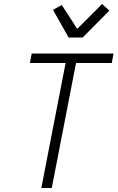

<svg xmlns="http://www.w3.org/2000/svg" viewBox="-20 -937 590 957"><path d="M186 0 307 -623H129L138 -670H546L537 -623H359L238 0ZM322 -750 244 -888 288 -912 365 -793 489 -917 525 -884 392 -750Z"/></svg>

Font: Lode Dark Term
Style: Italic
Weight: 400
Italic angle: -11°
Monospace: yes
Designer: Belleve Invis
Foundry: Belleve Invis
Version: Version 29.2.0